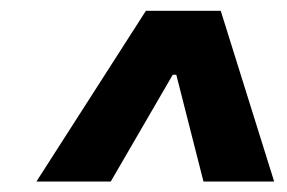

<svg xmlns="http://www.w3.org/2000/svg" viewBox="-20 -736 535 358"><path d="M299.8 -637.7H325.2L318.4 -596.7H293ZM47.9 -397.5 252 -715.8H391.6L491.2 -397.5H359.4L305.2 -610.4H310.1L186.5 -397.5Z"/></svg>

Font: Inter 20pt Black
Style: Italic
Weight: 900
Italic angle: -9.3988°
Version: Version 4.001;git-66647c0bb